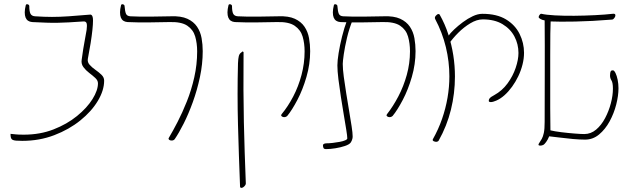

<svg xmlns="http://www.w3.org/2000/svg" viewBox="-20 -671 3064 931"><path d="M88 12Q69 12 58 11Q47 10 41 7Q35 4 33 -3Q31 -10 31 -22Q45 -21 56 -19.5Q67 -18 96 -18Q174 -18 239.5 -43.5Q305 -69 353.5 -108.5Q402 -148 428.5 -190.5Q455 -233 455 -267Q455 -281 442 -293Q429 -305 412.5 -317.5Q396 -330 384.5 -345.5Q373 -361 376 -381Q384 -440 391 -475.5Q398 -511 400 -526Q403 -548 400 -558Q397 -568 384 -567Q342 -564 313 -562.5Q284 -561 259 -560.5Q234 -560 205.5 -561Q177 -562 136 -564Q124 -565 116 -570.5Q108 -576 104 -586Q100 -596 100 -611Q100 -626 105 -646Q106 -650 110 -650.5Q114 -651 118 -648.5Q122 -646 122 -642Q122 -615 128 -604Q134 -593 150 -592Q194 -589 232 -589Q270 -589 313 -592Q356 -595 415 -600Q420 -601 423.5 -598.5Q427 -596 429 -589.5Q431 -583 431 -571Q431 -553 428 -525Q425 -497 419.5 -462Q414 -427 406 -386Q403 -370 414.5 -357Q426 -344 442.5 -332.5Q459 -321 472 -308.5Q485 -296 485 -280Q485 -233 454.5 -182Q424 -131 369.5 -87Q315 -43 243 -15.5Q171 12 88 12Z M567 -646Q568 -650 572 -650.5Q576 -651 580 -648.5Q584 -646 584 -642Q586 -615 591 -604Q596 -593 612 -592Q633 -591 657 -590.5Q681 -590 716.5 -590.5Q752 -591 808 -592Q858 -594 888.5 -580Q919 -566 935.5 -541.5Q952 -517 957.5 -486Q963 -455 963 -423Q963 -361 949.5 -297.5Q936 -234 915 -176Q894 -118 870.5 -71.5Q847 -25 827 4Q823 9 817 10Q811 11 805.5 9.5Q800 8 798 4Q796 0 800 -5Q818 -35 841 -79.5Q864 -124 886 -179Q908 -234 922 -296Q936 -358 936 -422Q936 -461 926.5 -494Q917 -527 888 -546.5Q859 -566 800 -564Q746 -563 710 -562.5Q674 -562 648 -562.5Q622 -563 598 -564Q586 -565 578 -570.5Q570 -576 566 -586Q562 -596 562 -611Q562 -626 567 -646Z M1373 -109Q1369 -105 1363 -103.5Q1357 -102 1351.5 -104Q1346 -106 1344 -109.5Q1342 -113 1346 -118Q1376 -154 1401.5 -202.5Q1427 -251 1442 -307.5Q1457 -364 1457 -422Q1457 -461 1447.5 -493.5Q1438 -526 1409 -546Q1380 -566 1321 -564Q1267 -563 1231 -562.5Q1195 -562 1169 -562.5Q1143 -563 1119 -564Q1107 -565 1099 -570.5Q1091 -576 1087 -586Q1083 -596 1083 -611Q1083 -626 1088 -646Q1089 -650 1093 -650.5Q1097 -651 1101 -648.5Q1105 -646 1105 -642Q1105 -615 1111 -604Q1117 -593 1133 -592Q1154 -591 1178 -590.5Q1202 -590 1237.5 -590.5Q1273 -591 1329 -592Q1379 -594 1409.5 -580Q1440 -566 1456.5 -541.5Q1473 -517 1478.5 -486Q1484 -455 1484 -423Q1484 -360 1466 -298Q1448 -236 1422 -186.5Q1396 -137 1373 -109ZM1151 240Q1148 240 1146 238.5Q1144 237 1144 233Q1141 158 1138.5 83.5Q1136 9 1134 -65.5Q1132 -140 1132 -214.5Q1132 -289 1134 -364Q1135 -388 1138 -399Q1141 -410 1148 -415L1157 -422L1161 -418Q1160 -319 1160.5 -236Q1161 -153 1162.5 -79Q1164 -5 1166.5 67.5Q1169 140 1172 219Q1172 223 1168.5 228Q1165 233 1160 236.5Q1155 240 1151 240Z M1884 -109Q1880 -105 1874 -103.5Q1868 -102 1862.5 -104Q1857 -106 1855 -109.5Q1853 -113 1857 -118Q1886 -155 1911.5 -203.5Q1937 -252 1952.5 -308Q1968 -364 1968 -422Q1968 -461 1958.5 -494Q1949 -527 1920 -546.5Q1891 -566 1832 -564Q1778 -563 1742 -562.5Q1706 -562 1680 -562.5Q1654 -563 1630 -564Q1618 -565 1610 -570.5Q1602 -576 1598 -586Q1594 -596 1594 -611Q1594 -626 1599 -646Q1600 -650 1604 -650.5Q1608 -651 1612 -648.5Q1616 -646 1616 -642Q1618 -615 1623 -604Q1628 -593 1644 -592Q1665 -591 1689 -590.5Q1713 -590 1748.5 -590.5Q1784 -591 1840 -592Q1890 -594 1920.5 -580Q1951 -566 1967.5 -541.5Q1984 -517 1989.5 -486Q1995 -455 1995 -423Q1995 -360 1977 -298Q1959 -236 1933 -186.5Q1907 -137 1884 -109ZM1561 52Q1551 52 1548.5 46.5Q1546 41 1546 32Q1546 31 1547 30Q1548 29 1549.5 27.5Q1551 26 1554.5 25Q1558 24 1562 24Q1576 24 1593 22Q1610 20 1626.5 17Q1643 14 1653.5 9.5Q1664 5 1664 0Q1664 -11 1659 -42Q1654 -73 1647 -114.5Q1640 -156 1633 -201Q1626 -246 1621 -286.5Q1616 -327 1616 -354Q1616 -377 1622 -414Q1628 -451 1638.5 -493.5Q1649 -536 1663 -573L1690 -574Q1673 -532 1662.5 -487.5Q1652 -443 1647 -408Q1642 -373 1642 -361Q1642 -336 1647 -298.5Q1652 -261 1659 -217.5Q1666 -174 1673 -132.5Q1680 -91 1685 -58.5Q1690 -26 1690 -10Q1690 -3 1688.5 2.5Q1687 8 1685 12.5Q1683 17 1680 21Q1673 30 1652 37Q1631 44 1606 48Q1581 52 1561 52Z M2386 -183Q2370 -176 2360 -176Q2350 -176 2350 -182Q2350 -188 2353 -192.5Q2356 -197 2362.5 -201.5Q2369 -206 2377 -210Q2415 -231 2441 -266.5Q2467 -302 2480.5 -342Q2494 -382 2494 -414Q2494 -457 2474.5 -494Q2455 -531 2416.5 -554Q2378 -577 2321 -577Q2292 -577 2260.5 -558Q2229 -539 2202 -512Q2175 -485 2158 -460Q2157 -458 2155 -461.5Q2153 -465 2151 -470.5Q2149 -476 2147 -478Q2144 -482 2153.5 -496Q2163 -510 2182 -528Q2201 -546 2224.5 -563.5Q2248 -581 2272.5 -592.5Q2297 -604 2319 -604Q2389 -604 2433.5 -577Q2478 -550 2499.5 -506.5Q2521 -463 2521 -415Q2521 -387 2513.5 -357.5Q2506 -328 2493 -301Q2480 -274 2463 -250.5Q2446 -227 2426.5 -209.5Q2407 -192 2386 -183ZM2107 11Q2105 14 2101 15.5Q2097 17 2092.5 16.5Q2088 16 2084.5 14.5Q2081 13 2079 10.5Q2077 8 2079 4Q2106 -44 2123.5 -94.5Q2141 -145 2150 -197Q2159 -249 2159 -301Q2159 -372 2142 -442.5Q2125 -513 2090 -579Q2088 -583 2089 -587Q2090 -591 2093 -594.5Q2096 -598 2099.5 -600.5Q2103 -603 2106.5 -603Q2110 -603 2112 -600Q2138 -554 2154 -504Q2170 -454 2178 -403Q2186 -352 2186 -300Q2186 -218 2166.5 -139Q2147 -60 2107 11Z M2592 -588Q2592 -590 2593 -593Q2594 -596 2596 -598.5Q2598 -601 2600.5 -603Q2603 -605 2606 -604Q2627 -599 2670 -596.5Q2713 -594 2764.5 -594.5Q2816 -595 2865.5 -597.5Q2915 -600 2950 -604Q2956 -605 2960 -603.5Q2964 -602 2964 -597Q2964 -594 2963 -591Q2962 -588 2959.5 -584.5Q2957 -581 2954 -578.5Q2951 -576 2947 -576Q2849 -568 2769.5 -566.5Q2690 -565 2650 -567Q2649 -552 2648.5 -508Q2648 -464 2648 -403Q2648 -342 2648 -275.5Q2648 -209 2648 -146.5Q2648 -84 2649 -39Q2669 -34 2701.5 -30Q2734 -26 2766 -23.5Q2798 -21 2813 -21Q2845 -21 2870.5 -42.5Q2896 -64 2914 -98Q2932 -132 2942 -170Q2952 -208 2952 -241Q2952 -270 2945 -281Q2938 -292 2938 -305Q2938 -313 2939 -318Q2940 -323 2941.5 -325.5Q2943 -328 2945.5 -329Q2948 -330 2952 -330Q2958 -330 2964.5 -317Q2971 -304 2975 -284Q2979 -264 2979 -243Q2979 -207 2968 -164Q2957 -121 2936 -82.5Q2915 -44 2885 -19Q2855 6 2817 6Q2791 6 2758 3Q2725 0 2694 -4Q2663 -8 2643 -10Q2636 7 2628.5 17Q2621 27 2617 30Q2613 33 2605.5 34.5Q2598 36 2593.5 34Q2589 32 2593 25Q2601 13 2607 2.5Q2613 -8 2617 -26.5Q2621 -45 2621 -80Q2621 -199 2621.5 -326.5Q2622 -454 2621 -572Q2609 -574 2600.5 -579Q2592 -584 2592 -588Z"/></svg>

Font: Noto Rashi Hebrew Thin
Style: Regular
Weight: 250
Version: Version 1.006